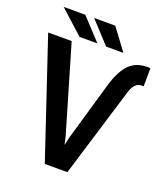

<svg xmlns="http://www.w3.org/2000/svg" viewBox="-156 -987 953 1095"><g transform="rotate(20 320.0 -439.0)"><path d="M324.2 -186.5 431.6 -556.6Q448.7 -610.4 471.7 -646.7Q494.6 -683.1 527.1 -701.4Q559.6 -719.7 605.5 -719.7L624.5 -719.2L623.5 -608.9H611.3Q596.7 -608.9 585 -601.8Q573.2 -594.7 564.2 -581.3Q555.2 -567.9 549.3 -547.9L382.3 0H282.7ZM149.4 -710.9 303.2 -188 345.2 0H245.1L6.8 -710.9ZM292 -748.5H183.6L40 -878.4H171.4ZM449.7 -748.5H344.7L225.1 -878.4H353Z"/></g></svg>

Font: Roboto SemiBold
Style: Regular
Weight: 600
Designer: Christian Robertson
Foundry: Google
Version: Version 3.009; 2024